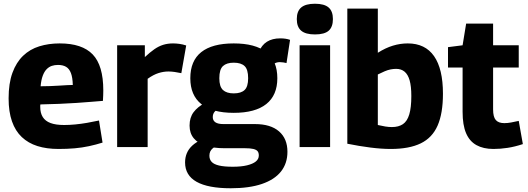

<svg xmlns="http://www.w3.org/2000/svg" viewBox="-20 -786 2821 1026"><path d="M293 10Q229 10 180 -5.5Q131 -21 96.5 -53.5Q62 -86 44 -137.5Q26 -189 26 -260Q26 -341 46.5 -397Q67 -453 103.5 -488Q140 -523 190 -538.5Q240 -554 299 -554Q419 -554 475.5 -495Q532 -436 532 -303Q532 -293 531.5 -277.5Q531 -262 530 -247Q505 -245 469 -242Q433 -239 389 -236Q345 -233 296 -231Q247 -229 196 -228Q195 -225 195 -222Q195 -219 195 -215Q195 -182 208.5 -160.5Q222 -139 250 -128.5Q278 -118 323 -118Q351 -118 382 -121Q413 -124 445 -129.5Q477 -135 509 -142L528 -24Q493 -13 456 -5Q419 3 379 6.5Q339 10 293 10ZM197 -325Q223 -325 249 -326Q275 -327 298 -328.5Q321 -330 339 -331Q357 -332 369 -332Q368 -372 359 -395.5Q350 -419 333 -429Q316 -439 290 -439Q272 -439 257 -434Q242 -429 229.5 -416.5Q217 -404 208.5 -381.5Q200 -359 197 -325Z M754 -544V-481Q782 -507 805 -523Q828 -539 852 -546.5Q876 -554 905 -554Q921 -554 939 -551.5Q957 -549 975 -543L949 -395Q931 -399 913 -401.5Q895 -404 880 -404Q854 -404 827 -395.5Q800 -387 769 -365V0H606V-544Z M1213 220Q1092 220 1030.5 185.5Q969 151 969 82Q969 55 978.5 32.5Q988 10 1007.5 -8Q1027 -26 1056 -39L1140 -8Q1126 -1 1117 6.5Q1108 14 1103.5 23.5Q1099 33 1099 46Q1099 66 1111 79Q1123 92 1150.5 98.5Q1178 105 1224 105Q1269 105 1300 97.5Q1331 90 1347 77Q1363 64 1363 45Q1363 30 1356.5 22Q1350 14 1334 10Q1318 6 1288 6H1179Q1122 6 1080 -7Q1038 -20 1015.5 -47Q993 -74 993 -115Q993 -158 1014.5 -186.5Q1036 -215 1074 -235L1158 -211Q1138 -201 1127.5 -189.5Q1117 -178 1117 -160Q1117 -142 1131 -132.5Q1145 -123 1174 -123H1342Q1426 -123 1471 -84Q1516 -45 1516 25Q1516 87 1481.5 130.5Q1447 174 1379.5 197Q1312 220 1213 220ZM1229 -183Q1114 -183 1055.5 -230Q997 -277 997 -368Q997 -461 1055.5 -507.5Q1114 -554 1229 -554Q1344 -554 1403 -507.5Q1462 -461 1462 -368Q1462 -277 1403 -230Q1344 -183 1229 -183ZM1229 -287Q1268 -287 1287 -305Q1306 -323 1306 -368Q1306 -415 1287 -433Q1268 -451 1229 -451Q1191 -451 1171.5 -433Q1152 -415 1152 -368Q1152 -323 1171.5 -305Q1191 -287 1229 -287ZM1425 -424 1363 -508Q1378 -545 1406.5 -563Q1435 -581 1478 -581Q1493 -581 1506 -579Q1519 -577 1530 -573L1511 -449Q1503 -451 1494 -452.5Q1485 -454 1475 -454Q1459 -454 1446.5 -446.5Q1434 -439 1425 -424Z M1663 -602Q1613 -602 1589.5 -622Q1566 -642 1566 -684Q1566 -726 1589.5 -746Q1613 -766 1663 -766Q1713 -766 1736 -746Q1759 -726 1759 -684Q1759 -642 1736.5 -622Q1714 -602 1663 -602ZM1581 0V-544H1744V0Z M1836 -18V-740H1999V-504Q2040 -530 2079.5 -542Q2119 -554 2159 -554Q2252 -554 2299.5 -486Q2347 -418 2347 -285Q2347 -180 2318.5 -115Q2290 -50 2228.5 -20Q2167 10 2068 10Q2019 10 1959.5 2.5Q1900 -5 1836 -18ZM1999 -118Q2020 -113 2039 -110Q2058 -107 2074 -107Q2110 -107 2133 -122.5Q2156 -138 2167 -174.5Q2178 -211 2178 -273Q2178 -325 2169 -356.5Q2160 -388 2142 -403Q2124 -418 2097 -418Q2082 -418 2067 -415Q2052 -412 2035.5 -405Q2019 -398 1999 -388Z M2617 10Q2563 10 2526 -10.5Q2489 -31 2470.5 -74.5Q2452 -118 2452 -188V-425H2374V-534L2452 -544L2471 -660H2615V-544H2752V-425H2615V-201Q2615 -161 2629.5 -144.5Q2644 -128 2675 -128Q2692 -128 2711 -131.5Q2730 -135 2752 -140L2774 -16Q2732 -2 2693 4Q2654 10 2617 10Z"/></svg>

Font: Georama ExtraCondensed Thin
Style: Bold
Weight: 700
Version: Version 1.001